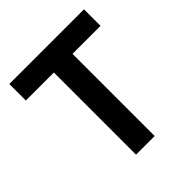

<svg xmlns="http://www.w3.org/2000/svg" viewBox="-190 -829 960 960"><g transform="rotate(-45 290.0 -349.0)"><path d="M356 -581V0H224V-581H26V-698H554V-581Z"/></g></svg>

Font: IBMPlexSans-SemiBold
Style: Regular
Weight: 600
Designer: Mike Abbink, Paul van der Laan, Pieter van Rosmalen
Foundry: Bold Monday
Version: Version 3.1